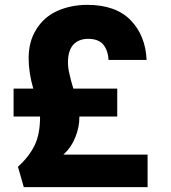

<svg xmlns="http://www.w3.org/2000/svg" viewBox="-20 -767 703 791"><path d="M241 -130C241 -130 241 -130 241 -130C264 -151 280 -175 291 -203C302 -231 307 -258 307 -284C307 -284 307 -287 307 -287C307 -287 463 -287 463 -287C463 -287 463 -402 463 -402C463 -402 282 -402 282 -402C282 -402 282 -402 282 -402C275 -427 269 -447 266 -463C262 -479 260 -495 260 -510C260 -510 260 -510 260 -510C260 -542 267 -566 282 -583C297 -599 317 -607 344 -607C344 -607 344 -607 344 -607C371 -607 392 -599 405 -584C418 -568 426 -547 427 -520C427 -520 584 -520 584 -520C584 -520 584 -520 584 -520C581 -587 559 -642 518 -684C477 -726 417 -747 340 -747C340 -747 340 -747 340 -747C293 -747 251 -738 214 -721C177 -704 149 -678 129 -645C108 -612 98 -572 98 -527C98 -527 98 -527 98 -527C98 -489 104 -447 117 -402C117 -402 36 -402 36 -402C36 -402 36 -287 36 -287C36 -287 145 -287 145 -287C145 -287 145 -285 145 -285C145 -285 145 -285 145 -285C145 -239 138 -200 123 -169C108 -138 85 -108 54 -80C54 -80 78 4 78 4C78 4 588 4 588 4C588 4 588 -130 588 -130C588 -130 241 -130 241 -130Z"/></svg>

Font: Girnar Poppins
Style: Bold
Weight: 500
Designer: Ninad Kale (Devanagari), Jonny Pinhorn (Latin)
Foundry: Indian Type Foundry
Version: ""